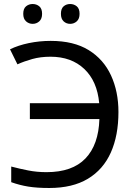

<svg xmlns="http://www.w3.org/2000/svg" viewBox="-20 -928 673 958"><path d="M232 -645Q182 -645 141 -633.5Q100 -622 67 -607L30 -682Q71 -702 124 -713Q177 -724 233 -724Q348 -724 422.5 -678Q497 -632 534 -551.5Q571 -471 571 -369Q571 -252 533 -167Q495 -82 418.5 -36Q342 10 226 10Q164 10 121 3Q78 -4 36 -19V-97Q78 -86 121 -77.5Q164 -69 212 -69Q341 -69 406.5 -137.5Q472 -206 476 -334H129V-413H475Q465 -523 400.5 -584Q336 -645 232 -645ZM96 -859Q96 -885 110 -896.5Q124 -908 143 -908Q162 -908 176 -896.5Q190 -885 190 -859Q190 -834 176 -821.5Q162 -809 143 -809Q124 -809 110 -821.5Q96 -834 96 -859ZM284 -859Q284 -885 297.5 -896.5Q311 -908 330 -908Q349 -908 363 -896.5Q377 -885 377 -859Q377 -834 363 -821.5Q349 -809 330 -809Q311 -809 297.5 -821.5Q284 -834 284 -859Z"/></svg>

Font: RS Noto Sans
Style: Regular
Weight: 400
Designer: Monotype Design Team
Foundry: Monotype Imaging Inc.
Version: Version 3.10